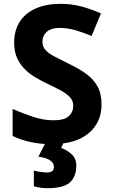

<svg xmlns="http://www.w3.org/2000/svg" viewBox="-20 -744 591 1004"><path d="M511 -198Q511 -103 442.5 -46.5Q374 10 248 10Q193 10 141.5 -1Q90 -12 46 -33V-174Q97 -152 151.5 -133.5Q206 -115 260 -115Q316 -115 339.5 -136.5Q363 -158 363 -191Q363 -218 344.5 -237Q326 -256 295 -272.5Q264 -289 224 -308Q199 -320 170 -336.5Q141 -353 114.5 -377.5Q88 -402 71 -437Q54 -472 54 -521Q54 -585 83.5 -630.5Q113 -676 167.5 -700Q222 -724 296 -724Q352 -724 402.5 -711Q453 -698 508 -674L459 -556Q410 -576 371 -587Q332 -598 291 -598Q248 -598 225 -578Q202 -558 202 -526Q202 -501 217 -483.5Q232 -466 262 -450Q292 -434 337 -412Q392 -386 430.5 -358Q469 -330 490 -292Q511 -254 511 -198ZM379 122Q379 178 346.5 209Q314 240 228 240Q206 240 188.5 237Q171 234 157 230V148Q171 152 191.5 155Q212 158 227 158Q241 158 251.5 151.5Q262 145 262 128Q262 110 244 96Q226 82 181 75L219 0H313L300 30Q330 40 354.5 62.5Q379 85 379 122Z"/></svg>

Font: Noto Sans Adlam Unjoined
Style: Bold
Weight: 700
Version: Version 3.001